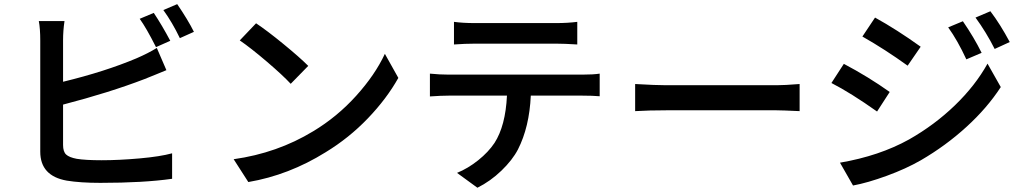

<svg xmlns="http://www.w3.org/2000/svg" viewBox="-20 -843 4903 920"><path d="M716.8 -781.2Q755.9 -722.7 795.9 -647.5L727.5 -617.2Q680.7 -710 649.4 -752.9ZM166 -742.2H289.1Q282.2 -696.3 282.2 -649.4V-451.2Q483.4 -500 633.8 -563.5Q690.4 -587.9 731.4 -613.3L777.3 -506.8Q765.6 -502 727.5 -486.3Q689.5 -470.7 671.9 -463.9Q503.9 -399.4 282.2 -341.8V-148.4Q282.2 -116.2 296.9 -102.5Q311.5 -88.9 347.7 -82Q389.6 -75.2 466.8 -75.2Q550.8 -75.2 649.4 -84Q748 -92.8 804.7 -108.4V13.7Q668 33.2 460.9 33.2Q364.3 33.2 299.8 22.5Q172.9 0 172.9 -116.2V-649.4Q172.9 -705.1 166 -742.2ZM762.7 -794.9 829.1 -823.2Q879.9 -749 909.2 -690.4L841.8 -660.2Q805.7 -735.4 762.7 -794.9Z M1207 -731.4Q1259.8 -696.3 1337.9 -632.3Q1416 -568.4 1457 -527.3L1373 -441.4Q1335 -482.4 1258.3 -547.9Q1181.6 -613.3 1128.9 -649.4ZM1099.6 -80.1Q1308.6 -109.4 1480.5 -213.9Q1595.7 -283.2 1686.5 -383.8Q1777.3 -484.4 1824.2 -585L1888.7 -469.7Q1833 -370.1 1742.7 -275.9Q1652.3 -181.6 1540 -113.3Q1364.3 -3.9 1169.9 29.3Z M2155.3 -738.3Q2199.2 -732.4 2252.9 -732.4H2646.5Q2699.2 -732.4 2746.1 -738.3V-629.9Q2683.6 -633.8 2646.5 -633.8H2253.9Q2210 -633.8 2155.3 -629.9ZM2040 -380.9V-490.2Q2086.9 -485.4 2130.9 -485.4H2769.5Q2823.2 -485.4 2853.5 -490.2V-381.8Q2818.4 -384.8 2769.5 -384.8H2523.4Q2516.6 -234.4 2461.9 -127Q2435.5 -76.2 2382.8 -25.4Q2330.1 25.4 2267.6 56.6L2169.9 -14.6Q2222.7 -36.1 2271.5 -75.2Q2320.3 -114.3 2349.6 -158.2Q2402.3 -240.2 2409.2 -384.8H2130.9Q2094.7 -384.8 2040 -380.9Z M3023.4 -440.4Q3123 -434.6 3171.9 -434.6H3701.2Q3738.3 -434.6 3811.5 -440.4V-310.5Q3725.6 -314.5 3701.2 -314.5H3171.9Q3091.8 -314.5 3023.4 -310.5Z M4593.8 -741.2Q4647.5 -663.1 4683.6 -589.8L4610.4 -558.6Q4568.4 -649.4 4523.4 -711.9ZM3963.9 -445.3 4023.4 -537.1Q4141.6 -474.6 4243.2 -402.3L4182.6 -308.6Q4055.7 -398.4 3963.9 -445.3ZM4004.9 -63.5Q4193.4 -95.7 4335.9 -174.8Q4458 -244.1 4555.7 -338.4Q4653.3 -432.6 4711.9 -538.1L4775.4 -425.8Q4710 -325.2 4610.8 -234.9Q4511.7 -144.5 4392.6 -75.2Q4321.3 -34.2 4229 -0.5Q4136.7 33.2 4067.4 45.9ZM4112.3 -668 4172.9 -758.8Q4277.3 -701.2 4391.6 -619.1L4329.1 -528.3Q4220.7 -606.4 4112.3 -668ZM4654.3 -758.8 4725.6 -789.1Q4772.5 -727.5 4818.4 -641.6L4746.1 -608.4Q4705.1 -689.5 4654.3 -758.8Z"/></svg>

Font: Min Sans SemiBold
Style: Regular
Weight: 600
Designer: Jinseong-Kim, NotoSansCJK, Nunito
Foundry: Jinseong-Kim
Version: Version 1.400;Glyphs 3.1.2 (3151)